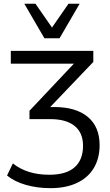

<svg xmlns="http://www.w3.org/2000/svg" viewBox="-20 -810 586 1023"><path d="M17.6 125.1 48.5 60.8Q88 91.7 136 106.4Q184 121.1 242.8 121.1Q332.2 121.1 377.3 81.5Q422.4 41.9 422.4 -33.2Q422.4 -102.9 377.4 -139.1Q332.4 -175.3 248.2 -175.3H137.1V-219.8L393.4 -491.6V-470.9H37.6V-539.1H477.2V-480L223.5 -214.6L205.4 -239.7H269.9Q384.4 -239.7 447.6 -187.2Q510.7 -134.6 510.7 -36.9Q510.7 33.6 479.9 85.2Q449.1 136.8 390 164.7Q330.9 192.5 249.5 192.5Q177.7 192.5 117.4 175Q57 157.6 17.6 125.1ZM109.5 -790.2H168.9L257 -663.2L345 -790.2H404.4L297.2 -606H216.7Z"/></svg>

Font: Min Sans VF VF
Style: Regular
Weight: 400
Designer: Jinseong-Kim, NotoSansCJK, Nunito
Foundry: Jinseong-Kim
Version: Version 1.420;Glyphs 3.1.2 (3151)